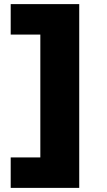

<svg xmlns="http://www.w3.org/2000/svg" viewBox="-20 -758 519 933"><path d="M365 -738V155H176V-738ZM224 7V155H32V7ZM224 -738V-590H32V-738Z"/></svg>

Font: REM ExtraBold
Style: Regular
Weight: 800
Designer: Octavio Pardo
Foundry: Ashler Design
Version: Version 1.005;gftools[0.9.28]